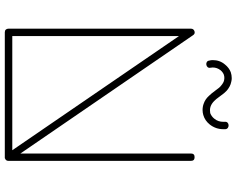

<svg xmlns="http://www.w3.org/2000/svg" viewBox="-110 -830 956 775"><g transform="rotate(90 367.5 -443.0)"><path d="M96.2 0C96.2 9.3 101.6 15.1 110.8 15.1H619.1C619.1 14.6 619.6 14.2 620.1 14.2C626.5 12.2 629.9 7.3 629.9 0V-735.8C629.9 -746.1 625 -751 614.7 -751C605 -751 600.1 -746.1 600.1 -735.8V-47.9L123 -744.1C119.1 -750.5 113.8 -752.9 106.4 -750.5C99.6 -748 96.2 -743.2 96.2 -735.8ZM126 -688 586.9 -15.1H126ZM223.1 -824.2C223.1 -819.8 223.6 -814.9 225.1 -810.1C227.1 -791 258.3 -796.4 253.9 -814.9C253.4 -818.4 252.9 -821.8 252.9 -824.2C252.9 -835.9 256.8 -846.7 264.2 -856C269.5 -862.3 275.9 -866.7 282.2 -869.1C286.6 -870.6 291.5 -871.1 295.9 -871.1C298.8 -871.1 301.8 -870.6 304.2 -870.1C311.5 -868.7 318.8 -864.3 326.2 -857.9C331.5 -854 337.9 -846.7 345.2 -835.9C354.5 -823.2 361.8 -814.5 367.2 -809.1C376.5 -798.8 386.7 -792 397.9 -788.1C406.2 -784.7 415.5 -783.2 424.8 -783.2C431.6 -783.2 438.5 -784.2 444.8 -786.1C460 -790.5 472.7 -799.3 482.9 -812C495.6 -828.1 502 -846.7 502 -867.2V-875C501 -893.6 469.2 -892.6 472.2 -872.1V-867.2C472.2 -853 468.3 -841.3 460 -831.1C453.6 -822.8 445.8 -817.4 437 -814C432.6 -813.5 428.7 -813 424.8 -813C419.4 -813 414.6 -814 409.2 -815.9C401.9 -818.8 394.5 -823.7 388.2 -830.1C383.8 -834 377.4 -841.8 368.7 -854C360.4 -866.2 352.5 -875 346.2 -880.9C335.4 -890.1 323.7 -896.5 311 -898.9C305.7 -900.4 300.3 -900.9 295.9 -900.9C287.6 -900.9 279.3 -899.4 272 -897C260.3 -892.6 250 -884.8 241.2 -874C229 -859.9 223.1 -843.3 223.1 -824.2Z"/></g></svg>

Font: Nemoy
Style: Light
Weight: 300
Designer: BSozoo
Foundry: BSozoo
Version: Version 001.000